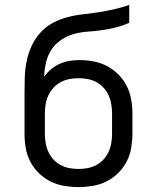

<svg xmlns="http://www.w3.org/2000/svg" viewBox="-20 -755 640 783"><path d="M300 8Q271 8 241.5 3Q212 -2 186 -15Q160 -28 138.5 -49Q117 -70 103.5 -96Q90 -122 85 -151.5Q80 -181 80 -210V-292Q80 -312 80 -332.5Q80 -353 80 -374Q80 -374 80 -374.5Q80 -375 80 -375V-376Q80 -408 81 -440.5Q82 -473 88.5 -505Q95 -537 108.5 -566.5Q122 -596 143.5 -620.5Q165 -645 193.5 -660.5Q222 -676 253.5 -684.5Q285 -693 317 -696.5Q349 -700 381 -705Q413 -710 444.5 -717Q476 -724 507 -735V-662Q480 -650 452 -643Q424 -636 395.5 -632Q367 -628 338 -626Q309 -624 281.5 -616.5Q254 -609 229.5 -592.5Q205 -576 189.5 -552Q174 -528 167.5 -499.5Q161 -471 160 -442Q172 -459 188 -472.5Q204 -486 223 -494.5Q242 -503 262.5 -506.5Q283 -510 304 -510Q333 -510 362 -504.5Q391 -499 416.5 -485.5Q442 -472 463 -451Q484 -430 497 -404Q510 -378 515 -349.5Q520 -321 520 -292V-210Q520 -181 515 -151.5Q510 -122 496.5 -96Q483 -70 461.5 -49Q440 -28 414 -15Q388 -2 358.5 3Q329 8 300 8ZM300 -66Q319 -66 337.5 -69.5Q356 -73 373 -82Q390 -91 402.5 -105Q415 -119 423 -136.5Q431 -154 434 -172.5Q437 -191 437 -210V-292Q437 -310 434 -329Q431 -348 423.5 -365Q416 -382 403 -396.5Q390 -411 373.5 -420Q357 -429 338 -432.5Q319 -436 301 -436Q282 -436 263 -432.5Q244 -429 227.5 -420Q211 -411 198 -397Q185 -383 177 -365.5Q169 -348 166 -329.5Q163 -311 163 -292V-210Q163 -191 166 -172.5Q169 -154 177 -136.5Q185 -119 197.5 -105Q210 -91 227 -82Q244 -73 262.5 -69.5Q281 -66 300 -66Z"/></svg>

Font: Zed Sans Extended
Style: Regular
Weight: 400
Width: 7
Designer: Belleve Invis
Foundry: Belleve Invis
Version: Version 1.0.0; ttfautohint (v1.8.4)